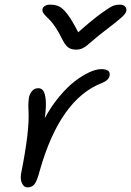

<svg xmlns="http://www.w3.org/2000/svg" viewBox="-20 -832 565 827"><path d="M495.1 -812Q511.2 -812 518.8 -804Q526.4 -795.9 523.9 -784.2Q521.5 -773.4 504.9 -758.1Q488.3 -742.7 428.2 -696.8Q406.2 -680.2 384.5 -661.6Q362.8 -643.1 354 -635.7Q345.2 -628.4 333.7 -623.3Q322.3 -618.2 308.1 -618.2Q285.6 -618.2 272.5 -628.7Q259.3 -639.2 245.1 -668.9Q232.9 -693.8 219.2 -714.1Q205.6 -734.4 195.6 -744.6Q185.5 -754.9 177 -763.4Q168.5 -772 165 -778.6Q161.6 -785.2 163.1 -793Q164.6 -801.3 173.8 -806.6Q183.1 -812 195.8 -812Q219.2 -812 235.6 -803.7Q252 -795.4 271.5 -769.5Q291 -743.7 316.9 -692.9Q377.9 -747.1 416.5 -774.9Q455.1 -802.7 468 -807.4Q481 -812 495.1 -812ZM98.1 -24.9Q83 -24.9 74.7 -42.5Q66.4 -60.1 70.8 -84Q107.4 -267.6 103 -351.1Q100.6 -388.2 105 -413.1Q108.9 -430.7 119.4 -441.4Q129.9 -452.1 145 -452.1Q158.7 -452.1 166.5 -440.9Q174.3 -429.7 177 -401.1Q179.7 -372.6 172.9 -323.2Q200.2 -373.5 234.6 -415Q269 -456.5 301.8 -481.7Q334.5 -506.8 364.3 -520.5Q394 -534.2 416 -534.2Q457.5 -534.2 452.1 -505.9Q448.2 -485.8 418 -474.1Q238.8 -404.3 151.9 -99.1Q140.6 -55.2 129.6 -40Q118.7 -24.9 98.1 -24.9Z"/></svg>

Font: Shantell Sans Irregular Bouncy
Style: Italic
Weight: 300
Italic angle: -11.31°
Designer: Stephen Nixon, Anya Danilova, Shantell Martin
Foundry: Arrow Type
Version: Version 1.006;[9816181b4]